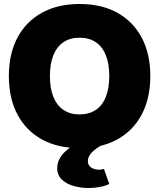

<svg xmlns="http://www.w3.org/2000/svg" viewBox="-20 -737 807 973"><path d="M383.3 13.7Q272.9 13.7 192.4 -30.5Q111.8 -74.7 68.4 -156.7Q24.9 -238.8 24.9 -351.6Q24.9 -464.4 68.4 -546.1Q111.8 -627.9 192.4 -672.4Q272.9 -716.8 383.3 -716.8Q494.1 -716.8 574.5 -672.4Q654.8 -627.9 698.2 -546.1Q741.7 -464.4 741.7 -351.6Q741.7 -238.8 698.2 -156.7Q654.8 -74.7 574.5 -30.5Q494.1 13.7 383.3 13.7ZM383.3 -157.2Q431.6 -157.2 465.3 -179.9Q499 -202.6 516.4 -246.1Q533.7 -289.6 533.7 -351.6Q533.7 -414.1 516.4 -457.3Q499 -500.5 465.3 -523.2Q431.6 -545.9 383.3 -545.9Q335 -545.9 301.5 -523.2Q268.1 -500.5 250.5 -457.3Q232.9 -414.1 232.9 -351.6Q232.9 -289.6 250.5 -246.1Q268.1 -202.6 301.5 -179.9Q335 -157.2 383.3 -157.2ZM428.7 215.8Q390.1 215.8 353.5 205.6Q316.9 195.3 293.5 173.1Q270 150.9 270 115.2Q270 73.2 303.2 38.1Q336.4 2.9 402.8 -23.9H423.8V0H493.2Q465.3 15.1 445.3 35.4Q425.3 55.7 425.3 79.6Q425.3 99.6 441.2 111.3Q457 123 481.4 123Q496.1 123 506.8 119.1L533.7 195.3Q513.7 205.1 486.1 210.4Q458.5 215.8 428.7 215.8Z"/></svg>

Font: Schibsted Grotesk Black
Style: Regular
Weight: 900
Designer: Bakken & Baeck AS, Henrik Kongsvoll
Foundry: Schibsted ASA
Version: Version 1.100;gftools[0.9.25]